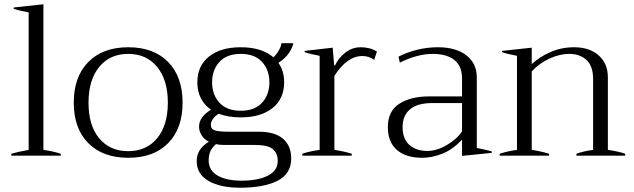

<svg xmlns="http://www.w3.org/2000/svg" viewBox="-20 -728 2964 898"><path d="M33 -9Q64 -18 114 -27V-670Q70 -678 44 -687V-693L183 -708V-27Q232 -20 264 -9V0H33Z M325 -248Q325 -369 393 -438Q461 -507 580 -507Q699 -507 766.5 -438Q834 -369 834 -248Q834 -127 766.5 -58.5Q699 10 580 10Q461 10 393 -58.5Q325 -127 325 -248ZM765 -248Q765 -354 715 -415Q665 -476 580 -476Q494 -476 444 -415Q394 -354 394 -248Q394 -141 444 -81Q494 -21 580 -21Q665 -21 715 -81.5Q765 -142 765 -248Z M1342 13Q1342 85 1278 117.5Q1214 150 1103 150Q1010 150 955 118Q900 86 900 26Q900 -32 957 -65Q934 -77 922.5 -96Q911 -115 911 -136Q911 -181 967 -215Q936 -236 919.5 -268.5Q903 -301 903 -343Q903 -420 957.5 -463.5Q1012 -507 1106 -507Q1204 -507 1259 -460Q1274 -474 1285 -494Q1296 -514 1296 -526H1352Q1347 -502 1329.5 -477.5Q1312 -453 1282 -434Q1309 -397 1309 -343Q1309 -266 1254.5 -222.5Q1200 -179 1106 -179Q1048 -179 1003 -196Q985 -185 975.5 -171Q966 -157 966 -144Q966 -124 985.5 -118Q1005 -112 1050 -112H1189Q1266 -112 1304 -79Q1342 -46 1342 13ZM972 -343Q972 -285 1006.5 -247.5Q1041 -210 1106 -210Q1171 -210 1205.5 -247.5Q1240 -285 1240 -343Q1240 -401 1205.5 -438.5Q1171 -476 1106 -476Q1041 -476 1006.5 -438.5Q972 -401 972 -343ZM1279 25Q1279 -12 1255.5 -31Q1232 -50 1173 -50H1028Q1005 -50 990 -54Q970 -36 963 -18Q956 0 956 22Q956 69 997.5 93Q1039 117 1109 117Q1187 117 1233 93.5Q1279 70 1279 25Z M1394 -9Q1425 -20 1475 -27V-467Q1431 -475 1405 -484V-490L1536 -505L1543 -422H1547Q1562 -456 1594.5 -481.5Q1627 -507 1667 -507Q1711 -507 1743 -487L1730 -448Q1706 -466 1675 -466Q1603 -466 1544 -373V-27Q1591 -20 1625 -9V0H1394Z M1794 -133Q1794 -209 1848 -243Q1902 -277 1985 -277H2141V-361Q2141 -419 2105 -447.5Q2069 -476 2004 -476Q1932 -476 1850 -435L1844 -463Q1882 -483 1930 -495Q1978 -507 2028 -507Q2113 -507 2161.5 -469Q2210 -431 2210 -367V-36Q2247 -29 2280 -20V-13L2141 1V-75Q2097 -28 2048.5 -9Q2000 10 1955 10Q1878 10 1836 -27Q1794 -64 1794 -133ZM2141 -114V-246H2002Q1932 -246 1897.5 -216.5Q1863 -187 1863 -134Q1863 -78 1895 -50Q1927 -22 1978 -22Q2023 -22 2070.5 -50Q2118 -78 2141 -114Z M2904 -9V0H2676V-9Q2709 -21 2754 -27V-358Q2754 -419 2723 -447.5Q2692 -476 2642 -476Q2598 -476 2550 -454Q2502 -432 2467 -394V-27Q2513 -20 2548 -9V0H2317V-9Q2354 -21 2398 -27V-467Q2354 -475 2328 -484V-490L2467 -505V-428Q2503 -462 2554.5 -484.5Q2606 -507 2665 -507Q2737 -507 2780 -469Q2823 -431 2823 -367V-27Q2873 -20 2904 -9Z"/></svg>

Font: Trirong Light
Style: Regular
Weight: 300
Designer: Katatrad Team
Foundry: CadsonDemak
Version: Version 1.001